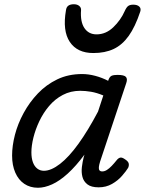

<svg xmlns="http://www.w3.org/2000/svg" viewBox="-20 -868 683 905"><path d="M159 17Q122 17 94.5 -1.5Q67 -20 52 -54.5Q37 -89 37 -135Q37 -181 50.5 -233Q64 -285 91.5 -335.5Q119 -386 158.5 -427.5Q198 -469 250 -494Q302 -519 367 -519Q397 -519 429 -510.5Q461 -502 490 -487L491 -491Q497 -507 506.5 -511Q516 -515 534 -515Q565 -515 573.5 -505.5Q582 -496 575 -476L452 -107Q447 -91 446 -80.5Q445 -70 449 -65Q453 -60 462 -60Q473 -60 484 -67Q495 -74 506.5 -86Q518 -98 530 -113Q538 -123 546.5 -125Q555 -127 568 -118Q584 -108 586.5 -98Q589 -88 584 -77Q575 -62 555.5 -39.5Q536 -17 508 -1Q480 15 445 15Q410 15 392 1Q374 -13 368.5 -34.5Q363 -56 366 -81Q369 -106 375 -129Q376 -131 376.5 -133.5Q377 -136 378 -139Q338 -85 299.5 -50Q261 -15 225.5 1Q190 17 159 17ZM128 -150Q128 -123 135 -103.5Q142 -84 155.5 -73.5Q169 -63 187 -63Q221 -63 263 -95.5Q305 -128 350 -190.5Q395 -253 442 -342L467 -418Q436 -431 409 -435.5Q382 -440 358 -440Q313 -440 276 -420.5Q239 -401 211.5 -368.5Q184 -336 165.5 -297Q147 -258 137.5 -219.5Q128 -181 128 -150ZM420 -618Q344 -618 309 -670.5Q274 -723 291 -820Q293 -835 302.5 -841.5Q312 -848 328 -848Q344 -848 353.5 -840Q363 -832 362 -820Q358 -765 378 -735.5Q398 -706 435 -706Q479 -706 514 -739.5Q549 -773 568 -816Q576 -834 584.5 -840Q593 -846 608 -846Q627 -846 636.5 -837Q646 -828 641 -813Q617 -741 586.5 -698.5Q556 -656 515.5 -637Q475 -618 420 -618Z"/></svg>

Font: Playwrite DE LA
Style: Regular
Weight: 400
Designer: Veronika Burian, José Scaglione
Foundry: TypeTogether
Version: Version 1.002